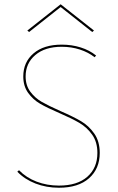

<svg xmlns="http://www.w3.org/2000/svg" viewBox="-20 -872 554 899"><path d="M116 -722 108 -729 264 -852 420 -729 412 -722 264 -839ZM263 -352Q323 -326 359.5 -304.5Q396 -283 421.5 -246.5Q447 -210 447 -156Q447 -82 397 -37.5Q347 7 256 7Q197 7 146.5 -12.5Q96 -32 61 -68L69 -75Q103 -40 151.5 -21.5Q200 -3 256 -3Q342 -3 389 -44.5Q436 -86 436 -156Q436 -207 411.5 -241.5Q387 -276 351 -297Q315 -318 257 -343Q201 -367 167.5 -386.5Q134 -406 111.5 -437.5Q89 -469 89 -514Q89 -581 137 -622Q185 -663 269 -663Q316 -663 357.5 -650Q399 -637 430 -612L423 -604Q394 -627 354 -640Q314 -653 269 -653Q191 -653 145.5 -614.5Q100 -576 100 -514Q100 -472 122 -442.5Q144 -413 175.5 -395Q207 -377 263 -352Z"/></svg>

Font: Ysabeau SC Hairline
Style: Regular
Weight: 100
Designer: Christian Thalmann (Catharsis Fonts)
Version: Version 0.003